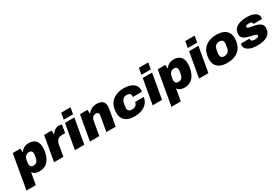

<svg xmlns="http://www.w3.org/2000/svg" viewBox="83 -2032 5163 3536"><g transform="rotate(-30 2664.0 -264.0)"><path d="M-19 197H179L222 -48H229C257 -6 309 12 370 12C511 12 600 -76 633 -253C638 -284 641 -312 641 -337C641 -474 571 -540 447 -540C383 -540 325 -516 280 -453H273L269 -528H107ZM324 -135C272 -135 252 -169 252 -215C252 -225 253 -236 261 -281C272 -343 307 -393 370 -393C421 -393 442 -366 442 -323C442 -313 441 -302 429 -238C417 -176 387 -135 324 -135Z M681 0H880L921 -235C935 -315 975 -362 1061 -362H1125L1154 -529C1145 -534 1124 -541 1097 -541C1037 -541 978 -508 943 -448H936V-528H774Z M1227 -590H1426L1450 -725H1251ZM1125 0H1324L1417 -528H1218Z M1444 0H1643L1698 -310C1706 -355 1744 -393 1795 -393C1832 -393 1851 -371 1851 -337C1851 -331 1850 -325 1849 -318L1793 0H1992L2052 -342C2055 -362 2057 -380 2057 -398C2057 -488 2006 -540 1895 -540C1824 -540 1756 -510 1706 -448H1699V-528H1537Z M2393 12C2549 12 2686 -54 2714 -215H2529C2517 -150 2476 -123 2411 -123C2350 -123 2325 -152 2325 -202C2325 -212 2326 -223 2338 -292C2350 -362 2386 -405 2456 -405C2510 -405 2540 -384 2540 -338C2540 -331 2539 -323 2538 -315H2731C2734 -331 2735 -347 2735 -361C2735 -478 2621 -540 2470 -540C2297 -540 2164 -457 2134 -287C2130 -263 2128 -237 2128 -210C2128 -61 2229 12 2393 12Z M2880 -590H3079L3103 -725H2904ZM2778 0H2977L3070 -528H2871Z M3064 197H3262L3305 -48H3312C3340 -6 3392 12 3453 12C3594 12 3683 -76 3716 -253C3721 -284 3724 -312 3724 -337C3724 -474 3654 -540 3530 -540C3466 -540 3408 -516 3363 -453H3356L3352 -528H3190ZM3407 -135C3355 -135 3335 -169 3335 -215C3335 -225 3336 -236 3344 -281C3355 -343 3390 -393 3453 -393C3504 -393 3525 -366 3525 -323C3525 -313 3524 -302 3512 -238C3500 -176 3470 -135 3407 -135Z M3866 -590H4065L4089 -725H3890ZM3764 0H3963L4056 -528H3857Z M4363 12C4480 12 4576 -24 4637 -98C4681 -152 4706 -225 4706 -318C4706 -467 4604 -540 4440 -540C4262 -540 4135 -456 4106 -287C4101 -263 4099 -236 4099 -208C4099 -60 4200 12 4363 12ZM4377 -123C4319 -123 4295 -152 4295 -201C4295 -211 4296 -223 4308 -292C4320 -362 4356 -405 4426 -405C4483 -405 4508 -376 4508 -327C4508 -316 4507 -304 4495 -235C4483 -165 4447 -123 4377 -123Z M4999 12C5166 12 5299 -40 5299 -197C5299 -318 5152 -329 5061 -348C5022 -356 4993 -366 4993 -386C4993 -417 5041 -421 5067 -421C5107 -421 5134 -411 5134 -383C5134 -380 5134 -376 5133 -370H5316C5318 -380 5321 -396 5321 -408C5321 -504 5198 -541 5087 -541C4926 -541 4795 -487 4795 -340C4795 -240 4904 -217 4992 -197C5051 -184 5101 -173 5101 -147C5101 -114 5046 -107 5011 -107C4968 -107 4935 -122 4935 -153C4935 -158 4936 -165 4939 -172H4754C4751 -163 4748 -144 4748 -133C4748 -29 4879 12 4999 12Z"/></g></svg>

Font: Archivo Black
Style: Italic
Weight: 900
Italic angle: -10°
Designer: Hector Gatti
Foundry: Omnibus-Type
Version: Version 2.001